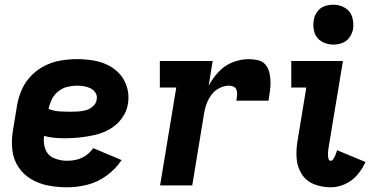

<svg xmlns="http://www.w3.org/2000/svg" viewBox="-20 -790 1624 818"><path d="M266 8Q309 8 352.5 -3Q396 -14 434.5 -42Q473 -70 498 -108L377 -159Q365 -141 346.5 -128Q328 -115 307.5 -110Q287 -105 266 -105Q237 -105 210.5 -116Q184 -127 173.5 -154Q163 -181 168 -211Q189 -205 211.5 -203Q234 -201 257 -201H258Q289 -201 321.5 -204.5Q354 -208 386 -215.5Q418 -223 448.5 -240.5Q479 -258 499.5 -286.5Q520 -315 525 -347Q531 -382 522 -415Q513 -448 492 -472.5Q471 -497 441 -512Q411 -527 377 -532.5Q343 -538 309 -538Q275 -538 240.5 -532.5Q206 -527 173 -511Q140 -495 114 -468.5Q88 -442 73.5 -409.5Q59 -377 53 -343L35 -233Q28 -192 32.5 -151.5Q37 -111 58 -79Q79 -47 112.5 -27Q146 -7 185.5 0.5Q225 8 266 8ZM282 -314Q257 -314 233 -315.5Q209 -317 187 -326Q191 -346 200.5 -366Q210 -386 228 -400.5Q246 -415 267 -420Q288 -425 308 -425Q324 -425 338.5 -422.5Q353 -420 366 -413.5Q379 -407 387 -394.5Q395 -382 392 -366Q390 -350 376.5 -337.5Q363 -325 346.5 -320.5Q330 -316 314 -315Q298 -314 282 -314Z M662 0H799L849 -304Q852 -325 859.5 -346Q867 -367 880.5 -385.5Q894 -404 914.5 -414.5Q935 -425 956 -425Q967 -425 976.5 -420Q986 -415 988.5 -404.5Q991 -394 990 -383Q989 -372 987 -361H1124Q1127 -381 1130 -401.5Q1133 -422 1132.5 -442Q1132 -462 1127.5 -481Q1123 -500 1111 -514.5Q1099 -529 1079.5 -533.5Q1060 -538 1040 -538Q1006 -538 972 -525Q938 -512 912 -484.5Q886 -457 869 -425L886 -530H661V-417H731Z M1389 8Q1419 8 1449.5 -5.5Q1480 -19 1502 -44.5Q1524 -70 1537 -100L1416 -150Q1414 -144 1412 -137.5Q1410 -131 1407 -124.5Q1404 -118 1399.5 -111.5Q1395 -105 1389 -105Q1382 -105 1380 -112.5Q1378 -120 1377.5 -126.5Q1377 -133 1377.5 -140Q1378 -147 1379 -154Q1380 -161 1381 -168L1441 -530H1221V-417H1285L1247 -186Q1241 -149 1244 -113Q1247 -77 1266 -47.5Q1285 -18 1318.5 -5Q1352 8 1389 8ZM1400 -600Q1419 -600 1437.5 -606.5Q1456 -613 1468 -629.5Q1480 -646 1484 -665Q1488 -692 1480.5 -717.5Q1473 -743 1450 -756.5Q1427 -770 1400 -770Q1381 -770 1362.5 -763.5Q1344 -757 1332 -740.5Q1320 -724 1317 -706Q1312 -678 1319.5 -652.5Q1327 -627 1350 -613.5Q1373 -600 1400 -600Z"/></svg>

Font: Iosevka Sparkle Extrabold
Style: Italic
Weight: 800
Italic angle: -9°
Designer: Belleve Invis
Foundry: Belleve Invis
Version: Version 4.5.0; ttfautohint (v1.8.3)